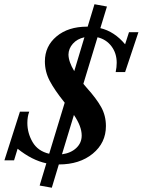

<svg xmlns="http://www.w3.org/2000/svg" viewBox="-62 -776 664 894"><path d="M122.6 87.9 153.8 -15.6Q86.9 -29.8 20 -83.5L3.4 -29.3H-41.5L30.8 -255.9H74.2Q65.4 -233.4 65.4 -203.6Q65.4 -156.2 89.8 -114.3Q114.3 -72.3 167 -60.1L239.3 -297.9Q239.3 -298.3 238.3 -299.1Q237.3 -299.8 237.3 -300.3Q191.9 -356.9 169.4 -399.7Q147 -442.4 147 -490.2Q147 -561 201.2 -606.4Q255.4 -651.9 343.3 -651.9H346.2L377.9 -756.3L436 -745.6L405.3 -645Q470.7 -629.4 520.5 -569.8L538.6 -626H582.5L520.5 -440.4H476.6Q481.4 -463.4 481.4 -483.4Q481.4 -528.3 457 -560.5Q432.6 -592.8 392.1 -602.5L326.2 -385.7Q336.9 -373 341.8 -367.2Q387.2 -316.9 409.2 -277.1Q431.2 -237.3 431.2 -189Q431.2 -110.8 369.9 -60.5Q308.6 -10.3 212.4 -10.3H211.9L179.2 98.1ZM256.8 -522Q257.3 -488.3 283.7 -444.8L331.1 -602.5Q297.4 -595.2 277.3 -572.5Q257.3 -549.8 256.8 -522ZM318.4 -145Q318.4 -187.5 282.2 -240.7L226.6 -57.6Q267.6 -63 293 -86.7Q318.4 -110.4 318.4 -145Z"/></svg>

Font: Elstob 6pt Medium
Style: Italic
Weight: 500
Italic angle: -20°
Designer: Peter S. Baker
Version: Version 1.015